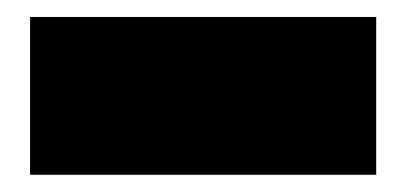

<svg xmlns="http://www.w3.org/2000/svg" viewBox="-20 -409 474 224"><path d="M15.1 -205.1V-389.2H418.9V-205.1Z"/></svg>

Font: Kanit Black
Style: Regular
Weight: 900
Designer: Katatrad Team
Foundry: CadsonDemak
Version: Version 1.000;PS 001.000;hotconv 1.0.88;makeotf.lib2.5.64775